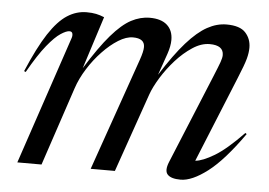

<svg xmlns="http://www.w3.org/2000/svg" viewBox="-43 -578 901 644"><g transform="rotate(5 407.0 -256.0)"><path d="M794 -161.5Q729 -69.5 676.8 -29.8Q624.5 10 586.5 10Q554.5 10 542.5 -2.8Q530.5 -15.5 543 -46L666.5 -346Q680.5 -380 685.8 -394.8Q691 -409.5 691 -418.5Q691 -451.5 644.5 -451.5Q616 -451.5 586.8 -432.2Q557.5 -413 531.2 -383.8Q505 -354.5 485.5 -322.8Q466 -291 457 -265.5L364.5 0H283L415.5 -379Q425.5 -407.5 425.5 -422.5Q425.5 -451.5 386 -451.5Q363.5 -451.5 337 -435Q310.5 -418.5 284.5 -391.2Q258.5 -364 237.8 -331Q217 -298 206 -265L117.5 0H36L181 -431Q184 -439.5 182.2 -446.5Q180.5 -453.5 172 -453.5Q161.5 -453.5 142.8 -441.2Q124 -429 97.8 -396.8Q71.5 -364.5 37.5 -304.5L32 -307Q66.5 -388.5 97.2 -435.5Q128 -482.5 158.8 -502.2Q189.5 -522 224 -522Q242.5 -522 255.8 -519.2Q269 -516.5 283.5 -510.5L227 -334Q272.5 -407.5 308 -448.5Q343.5 -489.5 374.2 -505.8Q405 -522 436.5 -522Q475 -522 495 -504Q515 -486 515 -454Q515 -433.5 506 -407L480.5 -334Q525 -404.5 561.5 -445.5Q598 -486.5 630.2 -504.2Q662.5 -522 695 -522Q740.5 -522 759.2 -501.2Q778 -480.5 778 -451Q778 -434 772.5 -413.5Q767 -393 748 -347L630 -57.5Q654.5 -59.5 694 -83.2Q733.5 -107 789.5 -165Z"/></g></svg>

Font: Newsreader Display
Style: Italic
Weight: 400
Italic angle: -17°
Designer: Hugues Gentile
Foundry: Production Type
Version: Version 1.001